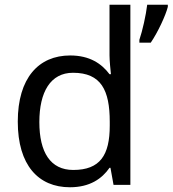

<svg xmlns="http://www.w3.org/2000/svg" viewBox="-20 -780 728 810"><path d="M275 10C359 10 410 -26 442 -72H446L459 0H530V-760H442V-546C442 -526 446 -484 448 -467H442C409 -511 359 -546 276 -546C143 -546 55 -451 55 -267C55 -83 142 10 275 10ZM688 -751V-760H601C596 -717 581 -650 568 -612V-600H616C646 -644 679 -715 688 -751ZM289 -63C193 -63 146 -137 146 -265C146 -392 193 -473 288 -473C407 -473 443 -399 443 -266V-250C443 -125 402 -63 289 -63Z"/></svg>

Font: Noto Sans Runic
Style: Regular
Weight: 400
Designer: Monotype Design Team
Foundry: Monotype Imaging Inc.
Version: Version 2.002